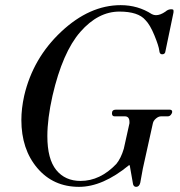

<svg xmlns="http://www.w3.org/2000/svg" viewBox="-20 -717 698 746"><path d="M287 9Q187 9 125 -64Q63 -137 63 -251Q63 -295 74 -345Q108 -491 218 -594Q328 -697 449 -697Q516 -697 570 -662Q578 -658 586 -658Q603 -658 623 -672Q633 -681 645 -681Q652 -681 653.5 -678.5Q655 -676 654 -668L623 -519Q622 -506 610 -506Q600 -506 599 -520Q597 -538 580 -579.5Q563 -621 545 -639Q517 -672 444 -672Q361 -672 292 -593Q223 -514 184 -345Q164 -256 164 -188Q164 -99 198.5 -56.5Q233 -14 293 -14Q369 -14 432 -80Q450 -102 461 -139L483 -238V-243Q483 -265 465 -265H425Q415 -265 415 -277Q415 -291 431 -291H638Q649 -291 649 -283Q649 -277 644 -271Q639 -265 632 -265H606Q596 -265 586 -256.5Q576 -248 574 -238L535 -62L525 -7Q521 9 509 9Q500 9 497 -1L484 -75H481Q379 9 287 9Z"/></svg>

Font: HK Venetian
Style: Italic
Weight: 400
Italic angle: -12°
Version: Version 1.000;PS 001.000;hotconv 1.0.88;makeotf.lib2.5.64775